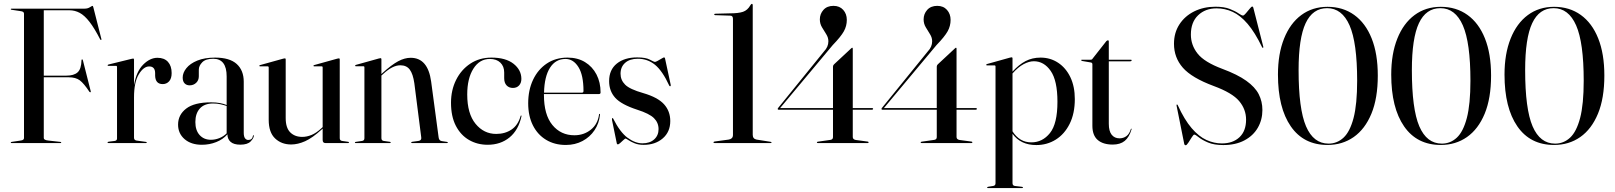

<svg xmlns="http://www.w3.org/2000/svg" viewBox="-20 -745 8411 1000"><path d="M421 -700Q436.5 -700 448 -707.2Q459.5 -714.5 462 -714.5Q463 -714.5 464 -713Q465 -711.5 466.5 -705.5L508 -542Q509 -537.5 507 -537Q504.5 -536 502 -539.5Q472 -598 446.2 -631.2Q420.5 -664.5 395.2 -678Q370 -691.5 341.5 -691.5H208V-351H325.5Q365 -351 384.2 -368.2Q403.5 -385.5 404.5 -431.5Q405 -435.5 407 -435.5Q410.5 -436.5 412 -430L452.5 -270Q454 -265.5 451 -264.5Q449 -264 446 -266.5Q417 -310.5 395.8 -326.5Q374.5 -342.5 337.5 -342.5H208V-26Q208 -15.5 231.5 -13L294 -6Q299 -5.5 299 -3Q299 0 295 0H40Q36 0 36 -3Q36 -5.5 41 -6L87.5 -13Q105 -15 105 -26V-674Q105 -685 87.5 -687L41 -694Q36 -694.5 36 -697Q36 -700 40 -700Z M678 -434.5V-301.5Q690 -372.5 725.5 -408.2Q761 -444 800 -444Q835.5 -444 854.8 -422.8Q874 -401.5 874 -364.5Q874 -336 860.8 -321.5Q847.5 -307 827.5 -307Q789.5 -307 788 -350.5V-364.5Q787.5 -399 757 -399Q728 -399 703 -358.2Q678 -317.5 678 -237.5V-27.5Q678 -15.5 690.5 -13L740 -6Q744.5 -5.5 744.5 -3Q744.5 0 740 0H544.5Q540 0 540 -3Q540 -6 546 -7L577.5 -11Q589.5 -13 589.5 -23.5V-396Q589.5 -402 584 -402H544Q540.5 -402 540.5 -405Q540.5 -407.5 545 -409L665 -438.5Q671 -440 673.5 -440Q678 -440 678 -434.5Z M907.5 -96Q907.5 -147 949.8 -179.5Q992 -212 1079.5 -212Q1106 -212 1125.5 -208.2Q1145 -204.5 1160.5 -198V-347Q1160.5 -439 1090.5 -439Q1051.5 -439 1033.5 -420.8Q1015.5 -402.5 1015.5 -382V-347.5Q1015.5 -327 1001.8 -313.8Q988 -300.5 967.5 -300.5Q951.5 -300.5 941.5 -310.8Q931.5 -321 931.5 -341Q931.5 -366 950.8 -390Q970 -414 1007.8 -429.5Q1045.5 -445 1100.5 -445Q1176 -445 1212.8 -411.8Q1249.5 -378.5 1249.5 -319.5V-54Q1249.5 -33.5 1256.2 -24.8Q1263 -16 1273 -16Q1294.5 -16 1297.5 -38Q1298 -41 1300 -41Q1302 -41 1302 -38Q1302 -26 1285.8 -8.8Q1269.5 8.5 1231.5 8.5Q1197.5 8.5 1181 -6.2Q1164.5 -21 1164.5 -45.5Q1141.5 -19 1106.2 -5Q1071 9 1031.5 9Q975.5 9 941.5 -20.2Q907.5 -49.5 907.5 -96ZM997.5 -109.5Q997.5 -66 1019.8 -41.5Q1042 -17 1078.5 -17Q1100.5 -17 1122.2 -25.5Q1144 -34 1160.5 -50.5V-193Q1145 -198.5 1127.5 -202.2Q1110 -206 1089.5 -206Q1044.5 -206 1021 -180Q997.5 -154 997.5 -109.5Z M1379.5 -121V-394Q1379.5 -399.5 1373 -399.5H1334Q1330.5 -399.5 1330.5 -402.5Q1330.5 -404.5 1334.5 -406L1455 -439.5Q1461 -441 1463.5 -441Q1468 -441 1468 -436V-130Q1468 -79 1491.8 -55.5Q1515.5 -32 1554 -32Q1578 -32 1602.8 -42.2Q1627.5 -52.5 1653.5 -76.5L1660.5 -83V-394Q1660.5 -399.5 1655 -399.5H1616Q1612.5 -399.5 1612.5 -402.5Q1612.5 -404.5 1616 -406L1736.5 -439.5Q1742 -441 1744.5 -441Q1749.5 -441 1749.5 -436V-25.5Q1749.5 -13 1761.5 -11L1793 -6.5Q1797.5 -6 1797.5 -3Q1797.5 0 1794 0H1674.5Q1660.5 0 1660.5 -16.5V-75L1657 -72Q1607.5 -26.5 1569.2 -9.5Q1531 7.5 1496.5 7.5Q1446 7.5 1412.8 -24Q1379.5 -55.5 1379.5 -121Z M1966.5 -437V-359.5L1972.5 -365Q2020 -408 2053.8 -426Q2087.5 -444 2119 -444Q2208.5 -444 2225.5 -320.5L2264.5 -29.5Q2266.5 -12 2281.5 -10L2308 -6Q2312.5 -5 2312.5 -3Q2312.5 0 2308.5 0H2126Q2121.5 0 2121.5 -3Q2121.5 -5.5 2127 -6.5L2159.5 -11Q2176.5 -13.5 2174 -29.5L2138 -311.5Q2131 -360 2114.2 -382.5Q2097.5 -405 2065 -405Q2024.5 -405 1976 -360L1966.5 -351.5V-25.5Q1966.5 -13 1978.5 -11L2010 -6.5Q2015 -6 2015 -3Q2015 0 2011 0H1831.5Q1828.5 0 1828.5 -3Q1828.5 -5 1832.5 -6L1866 -11Q1878 -13 1878 -25V-394.5Q1878 -400 1872 -400H1833Q1829.5 -400 1829.5 -403Q1829.5 -405 1833.5 -407L1953.5 -440.5Q1959.5 -442 1962 -442Q1966.5 -442 1966.5 -437Z M2695.5 -334Q2695.5 -313 2683.5 -300Q2671.5 -287 2651.5 -287Q2631 -287 2618.5 -300.2Q2606 -313.5 2606 -338V-367.5Q2606 -399.5 2586 -418.8Q2566 -438 2531.5 -438Q2477.5 -438 2445.5 -387.2Q2413.5 -336.5 2413.5 -253Q2413.5 -153 2456.8 -100.2Q2500 -47.5 2564.5 -47.5Q2610.5 -47.5 2644.2 -70.2Q2678 -93 2691.5 -140.5Q2692 -143.5 2694.5 -143.5Q2697 -143 2696 -139.5Q2680.5 -67.5 2633.8 -29.2Q2587 9 2520 9Q2466 9 2422.8 -16Q2379.5 -41 2354.2 -89.8Q2329 -138.5 2329 -210Q2329 -275.5 2355.5 -328.8Q2382 -382 2429.5 -413.5Q2477 -445 2539.5 -445Q2614 -445 2654.8 -412.8Q2695.5 -380.5 2695.5 -334Z M3108 -263.5Q3108 -255 3098.5 -255H2813Q2813 -253 2813 -250.5Q2813 -147.5 2857 -94Q2901 -40.5 2971.5 -40.5Q3021 -40.5 3057.2 -69.5Q3093.5 -98.5 3100 -148.5Q3100 -152 3102 -152Q3105.5 -152 3105 -147.5Q3100.5 -102.5 3076.5 -66.8Q3052.5 -31 3013.8 -10.5Q2975 10 2927 10Q2868.5 10 2824.2 -16.8Q2780 -43.5 2755.5 -92.2Q2731 -141 2731 -207Q2731 -276 2756.5 -329.8Q2782 -383.5 2828 -414.2Q2874 -445 2936 -445Q2988.5 -445 3027 -421.5Q3065.5 -398 3086.8 -357Q3108 -316 3108 -263.5ZM2925.5 -438Q2874 -438 2844.8 -392.5Q2815.5 -347 2813.5 -262.5H3011.5Q3019 -262.5 3019 -271Q3019 -354 2992.5 -396Q2966 -438 2925.5 -438Z M3326 1.5Q3364.5 1.5 3387.2 -19Q3410 -39.5 3410 -72.5Q3410 -106 3386 -129.8Q3362 -153.5 3299 -173.5Q3216 -200.5 3184.2 -235.8Q3152.5 -271 3152.5 -322.5Q3152.5 -381.5 3192.5 -413.8Q3232.5 -446 3298.5 -446Q3343.5 -446 3365 -434.2Q3386.5 -422.5 3391 -422.5Q3395 -422.5 3405.5 -428.2Q3416 -434 3426 -440Q3436 -446 3438.5 -446Q3442.5 -446 3443.5 -441.5L3473 -304.5Q3474.5 -297.5 3471.5 -296Q3468.5 -294.5 3466 -298.5Q3430 -376.5 3391.2 -407.8Q3352.5 -439 3302 -439Q3260 -439 3236 -417.8Q3212 -396.5 3212 -361Q3212 -328 3236 -304Q3260 -280 3330.5 -260Q3406 -238 3438.5 -202Q3471 -166 3471 -114.5Q3471 -58 3431.8 -24.2Q3392.5 9.5 3332 9.5Q3305 9.5 3285 1.2Q3265 -7 3253 -15.2Q3241 -23.5 3238 -23.5Q3235.5 -23.5 3227.2 -15.8Q3219 -8 3210.5 -0.5Q3202 7 3198.5 7Q3193 7 3192 -0.5L3167.5 -120Q3166.5 -128 3169.5 -130Q3171.5 -131 3173.5 -127.5Q3209.5 -56 3249 -27.2Q3288.5 1.5 3326 1.5Z M3705.5 -666Q3700 -666 3700 -669.5Q3700 -673.5 3705 -673.5L3782 -675.5Q3826 -675.5 3849.8 -683.5Q3873.5 -691.5 3888.5 -718Q3892.5 -725 3896 -725Q3900.5 -725 3900.5 -718V-42.5Q3900.5 -22 3920.5 -18L3993 -6.5Q3998.5 -5.5 3998.5 -3.5Q3998.5 0 3993 0H3701.5Q3696 0 3696 -4Q3696 -6.5 3702 -8L3775 -18Q3785 -19.5 3791.2 -25.2Q3797.5 -31 3797.5 -42.5V-646.5Q3797.5 -663.5 3783.5 -663.5Z M4318.5 -398Q4318.5 -404.5 4323.5 -409.5L4411.5 -491.5Q4416.5 -496.5 4418.5 -496.5Q4421.5 -496.5 4421.5 -491.5V-182H4522.5Q4527.5 -182 4527.5 -178.5Q4527.5 -173.5 4520.5 -173.5H4421.5V-31.5Q4421.5 -19 4437 -16L4500 -7.5Q4504 -6.5 4504 -3.5Q4504 0 4499.5 0H4239.5Q4234.5 0 4234.5 -3.5Q4234.5 -6 4239.5 -7L4305.5 -16.5Q4318.5 -18.5 4318.5 -31V-173.5H4035Q4030.5 -173.5 4030.5 -177.5Q4030.5 -180 4033 -183L4272 -477.5Q4294.5 -501 4294.5 -530Q4294.5 -549 4283.5 -566.5Q4272.5 -584 4261.2 -602.8Q4250 -621.5 4250 -644Q4250 -672.5 4268.8 -693.5Q4287.5 -714.5 4321 -714.5Q4353 -714.5 4371.8 -693.5Q4390.5 -672.5 4390.5 -641.5Q4390.5 -609.5 4375 -581.8Q4359.5 -554 4317 -510L4043 -182H4318.5Z M4859 -398Q4859 -404.5 4864 -409.5L4952 -491.5Q4957 -496.5 4959 -496.5Q4962 -496.5 4962 -491.5V-182H5063Q5068 -182 5068 -178.5Q5068 -173.5 5061 -173.5H4962V-31.5Q4962 -19 4977.5 -16L5040.5 -7.5Q5044.5 -6.5 5044.5 -3.5Q5044.5 0 5040 0H4780Q4775 0 4775 -3.5Q4775 -6 4780 -7L4846 -16.5Q4859 -18.5 4859 -31V-173.5H4575.5Q4571 -173.5 4571 -177.5Q4571 -180 4573.5 -183L4812.5 -477.5Q4835 -501 4835 -530Q4835 -549 4824 -566.5Q4813 -584 4801.8 -602.8Q4790.5 -621.5 4790.5 -644Q4790.5 -672.5 4809.2 -693.5Q4828 -714.5 4861.5 -714.5Q4893.5 -714.5 4912.2 -693.5Q4931 -672.5 4931 -641.5Q4931 -609.5 4915.5 -581.8Q4900 -554 4857.5 -510L4583.5 -182H4859Z M5253.5 -441.5V-372Q5286.5 -408.5 5321.5 -426.8Q5356.5 -445 5399.5 -445Q5450.5 -445 5491 -418.2Q5531.5 -391.5 5554.8 -343Q5578 -294.5 5578 -229Q5578 -154 5551.2 -100.2Q5524.5 -46.5 5479 -18Q5433.5 10.5 5377.5 10.5Q5296 10.5 5253.5 -48V209Q5253.5 221.5 5265.5 223.5L5303 228Q5308 229 5308 231.5Q5308 234.5 5304 234.5H5124.5Q5121.5 234.5 5121.5 231.5Q5121.5 228.5 5128 227.5L5153 223.5Q5165 221.5 5165 209.5V-399Q5165 -404.5 5159 -404.5H5120Q5116.5 -404.5 5116.5 -407.5Q5116.5 -409.5 5120.5 -411.5L5240.5 -445Q5246.5 -446.5 5249 -446.5Q5253.5 -446.5 5253.5 -441.5ZM5364.5 -426Q5340 -426 5311.2 -410.8Q5282.5 -395.5 5253.5 -362.5V-61Q5290 -3.5 5351.5 -3.5Q5409.5 -3.5 5448.5 -52Q5487.5 -100.5 5487.5 -215Q5487.5 -325 5452.5 -375.5Q5417.5 -426 5364.5 -426Z M5662 -419.5 5615.5 -427.5Q5611.5 -428.5 5611.5 -431.5Q5611.5 -434 5614 -434H5660Q5668 -434 5670.5 -439.5L5742 -530.5Q5746.5 -535 5750.5 -535Q5755 -535 5755 -529.5V-434H5870Q5874 -434 5874 -431Q5874 -425.5 5863.5 -425.5H5755V-100.5Q5755 -62 5770 -43.2Q5785 -24.5 5811 -24.5Q5831 -24.5 5846.5 -35.8Q5862 -47 5870 -73Q5871 -75 5872.8 -74.8Q5874.5 -74.5 5873.5 -71.5Q5861.5 -30.5 5838 -11.2Q5814.5 8 5775.5 8Q5725 8 5697.2 -16Q5669.5 -40 5669.5 -90V-410Q5669.5 -418 5662 -419.5Z M6351 10.5Q6302.5 10.5 6271.2 -3Q6240 -16.5 6223.2 -30.2Q6206.5 -44 6200 -44Q6196 -44 6187.2 -30Q6178.5 -16 6169.5 -2.2Q6160.5 11.5 6156 11.5Q6150 11.5 6148 5L6108 -194.5Q6107.5 -199.5 6109 -200.5Q6111.5 -202 6114 -197.5Q6149 -121 6186.5 -77.5Q6224 -34 6263.5 -16Q6303 2 6344 2Q6401 2 6435.5 -30.2Q6470 -62.5 6470 -122Q6470 -175.5 6434 -218.5Q6398 -261.5 6301.5 -297Q6187 -339.5 6140.8 -392.2Q6094.5 -445 6094.5 -517Q6094.5 -574.5 6122.8 -618Q6151 -661.5 6200 -685.8Q6249 -710 6310.5 -710Q6356 -710 6385 -698.5Q6414 -687 6430.5 -675.5Q6447 -664 6454 -664Q6459 -664 6469 -675.8Q6479 -687.5 6488.5 -699.2Q6498 -711 6502 -711Q6506 -711 6507.5 -705.5L6559.5 -502Q6560.5 -497.5 6558.5 -496Q6556 -494.5 6553.5 -499Q6516 -576.5 6478 -620.8Q6440 -665 6400 -683.2Q6360 -701.5 6316 -701.5Q6258 -701.5 6220.2 -665.5Q6182.5 -629.5 6182.5 -565Q6182.5 -510 6217.5 -465.8Q6252.5 -421.5 6346 -386.5Q6425.5 -357 6471.2 -324.2Q6517 -291.5 6536 -254Q6555 -216.5 6555 -172Q6555 -121 6531 -79.5Q6507 -38 6461.2 -13.8Q6415.5 10.5 6351 10.5Z M6894 -709.5Q6974.5 -709.5 7033.2 -667.2Q7092 -625 7124 -545Q7156 -465 7156 -351.5Q7156 -233.5 7122.8 -153Q7089.5 -72.5 7030.5 -31.2Q6971.5 10 6894 10Q6770 10 6703 -86.8Q6636 -183.5 6636 -356.5Q6636 -464.5 6667.8 -544Q6699.5 -623.5 6757.5 -666.5Q6815.5 -709.5 6894 -709.5ZM7048.5 -324.5Q7048.5 -523 7009 -612.8Q6969.5 -702.5 6892 -702.5Q6817 -702.5 6780.2 -624.2Q6743.5 -546 6743.5 -380Q6743.5 -177.5 6782.2 -87.2Q6821 3 6899.5 3Q6944 3 6977.5 -28Q7011 -59 7029.8 -130.5Q7048.5 -202 7048.5 -324.5Z M7484 -709.5Q7564.5 -709.5 7623.2 -667.2Q7682 -625 7714 -545Q7746 -465 7746 -351.5Q7746 -233.5 7712.8 -153Q7679.5 -72.5 7620.5 -31.2Q7561.5 10 7484 10Q7360 10 7293 -86.8Q7226 -183.5 7226 -356.5Q7226 -464.5 7257.8 -544Q7289.5 -623.5 7347.5 -666.5Q7405.5 -709.5 7484 -709.5ZM7638.5 -324.5Q7638.5 -523 7599 -612.8Q7559.5 -702.5 7482 -702.5Q7407 -702.5 7370.2 -624.2Q7333.5 -546 7333.5 -380Q7333.5 -177.5 7372.2 -87.2Q7411 3 7489.5 3Q7534 3 7567.5 -28Q7601 -59 7619.8 -130.5Q7638.5 -202 7638.5 -324.5Z M8074 -709.5Q8154.5 -709.5 8213.2 -667.2Q8272 -625 8304 -545Q8336 -465 8336 -351.5Q8336 -233.5 8302.8 -153Q8269.5 -72.5 8210.5 -31.2Q8151.5 10 8074 10Q7950 10 7883 -86.8Q7816 -183.5 7816 -356.5Q7816 -464.5 7847.8 -544Q7879.5 -623.5 7937.5 -666.5Q7995.5 -709.5 8074 -709.5ZM8228.5 -324.5Q8228.5 -523 8189 -612.8Q8149.5 -702.5 8072 -702.5Q7997 -702.5 7960.2 -624.2Q7923.5 -546 7923.5 -380Q7923.5 -177.5 7962.2 -87.2Q8001 3 8079.5 3Q8124 3 8157.5 -28Q8191 -59 8209.8 -130.5Q8228.5 -202 8228.5 -324.5Z"/></svg>

Font: Fraunces 144pt S000
Style: Regular
Weight: 400
Version: Version 1.000; ttfautohint (v1.8.3)